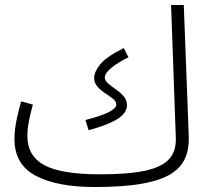

<svg xmlns="http://www.w3.org/2000/svg" viewBox="-20 -730 834 771"><path d="M360 21Q210 21 124 -24Q38 -69 38 -172Q38 -208 46.5 -248.5Q55 -289 65 -323L112 -310Q105 -285 97.5 -250.5Q90 -216 90 -184Q90 -103 158.5 -66.5Q227 -30 382 -30Q496 -30 563 -44.5Q630 -59 659 -91Q688 -123 686 -176L667 -710H718L738 -183Q740 -134 724 -96Q708 -58 667 -32Q626 -6 551 7.5Q476 21 360 21ZM336 -207 323 -248Q395 -267 421 -282Q447 -297 447 -309Q447 -323 433.5 -333.5Q420 -344 402.5 -355.5Q385 -367 371.5 -382Q358 -397 358 -418Q358 -440 381.5 -470.5Q405 -501 477 -537L496 -500Q453 -479 427 -457.5Q401 -436 401 -419Q401 -406 414.5 -394.5Q428 -383 445.5 -371Q463 -359 476.5 -343.5Q490 -328 490 -307Q490 -290 477 -273.5Q464 -257 430.5 -240.5Q397 -224 336 -207Z"/></svg>

Font: Noto Sans Arabic UI SmCn Lt
Style: Regular
Weight: 300
Width: 4
Designer: Monotype Design Team, Nadine Chahine and Nizar Qandah
Foundry: Monotype Imaging Inc.
Version: Version 2.010; ttfautohint (v1.8.4.7-5d5b)